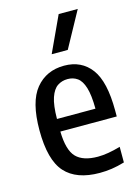

<svg xmlns="http://www.w3.org/2000/svg" viewBox="-123 -877 699 957"><g transform="rotate(-15 227.0 -399.0)"><path d="M271 10Q151 10 92.8 -54.5Q34.5 -119 34.5 -273Q34.5 -419.5 89.2 -486Q144 -552.5 236 -552.5Q325.5 -552.5 375 -486.2Q424.5 -420 424.5 -271V-240H133.5Q135.5 -143.5 171 -107Q206.5 -70.5 282.5 -70.5Q332.5 -70.5 399.5 -90V-9.5Q364 1 333.2 5.5Q302.5 10 271 10ZM235.5 -483.5Q206 -483.5 183.2 -468.2Q160.5 -453 147.2 -414.2Q134 -375.5 133.5 -305H332Q331.5 -375.5 319.5 -414.2Q307.5 -453 286 -468.2Q264.5 -483.5 235.5 -483.5ZM191.5 -623.5 277 -808H375.5L274.5 -623.5Z"/></g></svg>

Font: Encode Sans Condensed Condensed Medium
Style: Regular
Weight: 500
Width: 3
Designer: Multiple Designers
Foundry: Impallari Type
Version: Version 3.000; ttfautohint (v1.8.3) -l 8 -r 50 -G 200 -x 14 